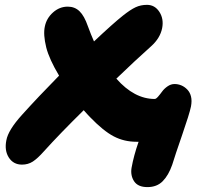

<svg xmlns="http://www.w3.org/2000/svg" viewBox="-20 -679 820 784"><path d="M69.8 -6.8Q34.7 -6.8 16.1 -35.6Q-2.4 -64.5 5.9 -106Q13.2 -147.5 69.8 -210Q136.2 -283.7 221.2 -370.1Q181.2 -437 168.9 -484.9Q155.8 -538.1 163.1 -570.8Q169.9 -604.5 196.5 -628.2Q223.1 -651.9 256.8 -651.9Q285.2 -651.9 304.7 -633.1Q324.2 -614.3 338.9 -571.8Q351.6 -537.1 363.8 -509.8Q441.9 -583.5 481.9 -615.2Q512.7 -639.6 533.7 -649.4Q554.7 -659.2 580.1 -659.2Q612.3 -659.2 630.9 -630.4Q649.4 -601.6 642.1 -564Q633.8 -522.9 597.2 -490.2Q532.2 -432.1 455.1 -357.9Q528.3 -274.9 611.8 -274.9Q617.2 -274.9 625.5 -284.4Q633.8 -293.9 642.1 -305.4Q650.4 -316.9 664.1 -326.4Q677.7 -335.9 692.9 -335.9Q707 -335.9 720.5 -330.3Q733.9 -324.7 744.9 -313.2Q755.9 -301.8 760 -284.7Q764.2 -267.6 759.8 -244.1Q753.4 -213.4 724.1 -128.9Q694.8 -44.4 683.1 -5.9Q668 37.1 644.3 61Q620.6 85 582 85Q543.5 85 527.8 61.5Q512.2 38.1 517.1 6.8Q525.9 -43 545.9 -100.1H537.1Q486.8 -100.1 444.6 -122.1Q402.3 -144 347.2 -201.2Q345.2 -203.1 336.2 -212.9Q327.1 -222.7 321.8 -229Q223.1 -131.8 160.2 -62Q133.3 -31.7 114 -19.3Q94.7 -6.8 69.8 -6.8Z"/></svg>

Font: Shantell Sans Irregular Bouncy
Style: Italic
Weight: 800
Italic angle: -11.31°
Designer: Stephen Nixon, Anya Danilova, Shantell Martin
Foundry: Arrow Type
Version: Version 1.006;[9816181b4]